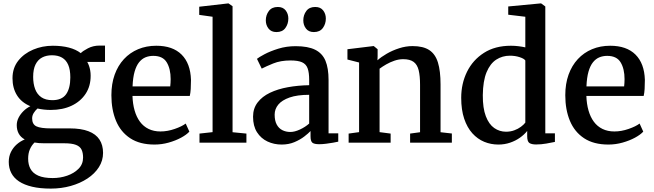

<svg xmlns="http://www.w3.org/2000/svg" viewBox="-20 -839 3844 1129"><path d="M279 270Q215.5 270 169 259Q122.5 248 92 227.8Q61.5 207.5 46.5 178.5Q31.5 149.5 31.5 113Q31.5 81 44.2 55Q57 29 78.2 10.2Q99.5 -8.5 125.5 -19Q102 -32 90.2 -53.2Q78.5 -74.5 78.5 -103Q78.5 -125.5 89.2 -146.8Q100 -168 118 -185.8Q136 -203.5 158.5 -214.5Q106 -236.5 79.8 -278.8Q53.5 -321 53.5 -379Q53.5 -439 87.2 -481.8Q121 -524.5 175 -547.2Q229 -570 290.5 -570Q343.5 -570 385 -559.2Q426.5 -548.5 455 -526.5Q466.5 -539 497.2 -555Q528 -571 565.5 -571H597.5V-475H493Q499 -464.5 503.5 -451.8Q508 -439 510.5 -424.5Q513 -410 513 -394.5Q513.5 -333.5 483.8 -288Q454 -242.5 401.2 -217.5Q348.5 -192.5 278 -192.5Q257 -192.5 237.5 -194.8Q218 -197 200.5 -201Q187 -189 178 -174.2Q169 -159.5 169 -143Q169 -108 194.2 -96Q219.5 -84 279.5 -84H390.5Q457 -84 500.5 -67.2Q544 -50.5 565 -18.2Q586 14 586 60Q586 105.5 561.5 144Q537 182.5 494 210.8Q451 239 395.8 254.5Q340.5 270 279 270ZM290 208Q334.5 208 375 194Q415.5 180 442 153.2Q468.5 126.5 468.5 87.5Q468.5 59.5 459.5 40.8Q450.5 22 426.5 12.8Q402.5 3.5 357 3.5H239.5Q224 3.5 209.8 2.5Q195.5 1.5 183 -1Q165.5 16 155.5 39.5Q145.5 63 145.5 94Q145.5 129 159.5 154.5Q173.5 180 205.2 194Q237 208 290 208ZM288 -250Q344 -250 368.8 -285Q393.5 -320 393.5 -384Q393.5 -429 381.2 -457.5Q369 -486 345 -500Q321 -514 285.5 -514Q252.5 -514 227.8 -501Q203 -488 189 -460Q175 -432 175 -387Q175 -346.5 186.5 -315.5Q198 -284.5 223 -267.2Q248 -250 288 -250Z M888.5 11Q802 11 745.8 -26Q689.5 -63 662.2 -128.5Q635 -194 635 -279Q635 -346 654.2 -399.8Q673.5 -453.5 708.8 -491.5Q744 -529.5 792.5 -549.8Q841 -570 899 -570Q995.5 -570 1047.8 -518Q1100 -466 1103 -369.5Q1103 -338.5 1101.5 -315.5Q1100 -292.5 1096 -275H759Q760.5 -228 771.5 -189.5Q782.5 -151 803 -123.2Q823.5 -95.5 853.8 -80.8Q884 -66 923.5 -66Q965 -66 1007.2 -80.8Q1049.5 -95.5 1072 -112.5L1093.5 -65Q1076.5 -46.5 1044.5 -29.2Q1012.5 -12 971.8 -0.5Q931 11 888.5 11ZM759.5 -331H981Q982 -340 982.8 -352Q983.5 -364 983.5 -373.5Q983.5 -434 960.5 -472.2Q937.5 -510.5 881.5 -510.5Q856.5 -510.5 835.2 -501.8Q814 -493 797.8 -472.8Q781.5 -452.5 771.5 -417.8Q761.5 -383 759.5 -331Z M1230 -62V-740.5L1151.5 -751.5V-799.5L1322 -819H1323.5L1347.5 -802.5V-61.5L1429 -53.5V0H1153V-53.5Z M1636 11Q1591 11 1552.8 -7Q1514.5 -25 1491.2 -61.5Q1468 -98 1468 -152.5Q1468 -201.5 1494.8 -236.5Q1521.5 -271.5 1567.5 -293.5Q1613.5 -315.5 1673 -326.2Q1732.5 -337 1798 -338V-369.5Q1798 -412 1789 -437Q1780 -462 1756.2 -472.8Q1732.5 -483.5 1688 -483.5Q1630 -483.5 1586.5 -465.8Q1543 -448 1519 -435.5L1491 -493Q1501.5 -502 1535.2 -520Q1569 -538 1616.8 -552.8Q1664.5 -567.5 1718.5 -567.5Q1791 -567.5 1833.2 -546.5Q1875.5 -525.5 1893.8 -481.8Q1912 -438 1912 -368.5V-55H1969V-6Q1958 -3.5 1938.5 0Q1919 3.5 1897.2 6.2Q1875.5 9 1857.5 9Q1828 9 1817 0.2Q1806 -8.5 1806 -38.5V-68.5Q1793.5 -55 1769.2 -36.2Q1745 -17.5 1711.2 -3.2Q1677.5 11 1636 11ZM1687.5 -63Q1712.5 -63 1743.8 -77.5Q1775 -92 1798 -112.5V-281.5Q1728 -281.5 1683 -265.8Q1638 -250 1616.5 -224Q1595 -198 1595 -165Q1595 -129.5 1607 -107Q1619 -84.5 1640 -73.8Q1661 -63 1687.5 -63ZM1605 -650.5Q1575 -650.5 1559 -671Q1543 -691.5 1543 -719Q1543 -750.5 1560.8 -774.2Q1578.5 -798 1613 -798H1614Q1644 -798 1659.8 -777.8Q1675.5 -757.5 1675.5 -730Q1675.5 -698.5 1658.2 -674.5Q1641 -650.5 1606 -650.5ZM1825 -650.5Q1795 -650.5 1779.2 -671Q1763.5 -691.5 1763.5 -719Q1763.5 -750.5 1781 -774.2Q1798.5 -798 1833 -798H1834Q1864.5 -798 1880.2 -777.8Q1896 -757.5 1896 -730Q1896 -698.5 1878.5 -674.5Q1861 -650.5 1826 -650.5Z M2091.5 -62V-471.5L2023 -489V-549.5L2175 -568H2178L2200.5 -549.5V-509L2199.5 -484.5Q2221 -504 2254.2 -523.2Q2287.5 -542.5 2327 -555.2Q2366.5 -568 2406 -568Q2468.5 -568 2504.2 -544.5Q2540 -521 2555.2 -471.2Q2570.5 -421.5 2570.5 -342V-61.5L2637 -54V0H2391.5V-53.5L2450 -61.5V-340.5Q2450 -393 2441.8 -426.2Q2433.5 -459.5 2412 -475.2Q2390.5 -491 2350.5 -491Q2325 -491 2299.5 -482.2Q2274 -473.5 2251.2 -460.5Q2228.5 -447.5 2212 -435V-62L2277 -53.5V0H2030V-53.5Z M2910.5 11Q2866.5 11 2827.2 -5.2Q2788 -21.5 2757.5 -55.2Q2727 -89 2709.5 -141Q2692 -193 2692 -264Q2692 -347.5 2726.2 -417Q2760.5 -486.5 2825.8 -528.2Q2891 -570 2984.5 -570Q3007.5 -570 3029.2 -567.2Q3051 -564.5 3069 -560.5V-740.5L2968.5 -752.5V-801L3159 -819H3162L3186.5 -801V-55H3243V-4.5Q3222 0 3192.2 5.2Q3162.5 10.5 3132.5 10.5Q3106.5 10.5 3093.2 2Q3080 -6.5 3080 -38.5V-69Q3063 -47.5 3037.2 -29.2Q3011.5 -11 2979.2 0Q2947 11 2910.5 11ZM2955.5 -64.5Q2982 -64.5 3004.2 -72.8Q3026.5 -81 3043.2 -93.5Q3060 -106 3069 -118V-483.5Q3061.5 -494.5 3035.2 -503Q3009 -511.5 2978.5 -511.5Q2934 -511.5 2898.2 -488.5Q2862.5 -465.5 2841.2 -414.5Q2820 -363.5 2819 -279.5Q2818.5 -203 2836.8 -155.5Q2855 -108 2886.2 -86.2Q2917.5 -64.5 2955.5 -64.5Z M3557.5 11Q3471 11 3414.8 -26Q3358.5 -63 3331.2 -128.5Q3304 -194 3304 -279Q3304 -346 3323.2 -399.8Q3342.5 -453.5 3377.8 -491.5Q3413 -529.5 3461.5 -549.8Q3510 -570 3568 -570Q3664.5 -570 3716.8 -518Q3769 -466 3772 -369.5Q3772 -338.5 3770.5 -315.5Q3769 -292.5 3765 -275H3428Q3429.5 -228 3440.5 -189.5Q3451.5 -151 3472 -123.2Q3492.5 -95.5 3522.8 -80.8Q3553 -66 3592.5 -66Q3634 -66 3676.2 -80.8Q3718.5 -95.5 3741 -112.5L3762.5 -65Q3745.5 -46.5 3713.5 -29.2Q3681.5 -12 3640.8 -0.5Q3600 11 3557.5 11ZM3428.5 -331H3650Q3651 -340 3651.8 -352Q3652.5 -364 3652.5 -373.5Q3652.5 -434 3629.5 -472.2Q3606.5 -510.5 3550.5 -510.5Q3525.5 -510.5 3504.2 -501.8Q3483 -493 3466.8 -472.8Q3450.5 -452.5 3440.5 -417.8Q3430.5 -383 3428.5 -331Z"/></svg>

Font: Merriweather SemiBold
Style: Regular
Weight: 600
Version: Version 2.100